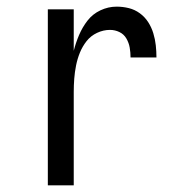

<svg xmlns="http://www.w3.org/2000/svg" viewBox="-20 -558 540 578"><path d="M124 0V-530H202V-405Q208 -429 218 -452.5Q228 -476 243.5 -496Q259 -516 282.5 -527Q306 -538 331 -538Q350 -538 368 -533.5Q386 -529 401 -518Q416 -507 426 -491.5Q436 -476 441.5 -458Q447 -440 449 -421.5Q451 -403 451 -385H373Q373 -400 370.5 -414.5Q368 -429 360.5 -442Q353 -455 339.5 -461.5Q326 -468 311 -468Q291 -468 272 -459Q253 -450 240.5 -434Q228 -418 220.5 -399.5Q213 -381 209 -361Q205 -341 203.5 -321Q202 -301 202 -281V0Z"/></svg>

Font: iosevka_custom_sans_ss08
Style: Regular
Weight: 400
Designer: Belleve Invis
Foundry: Belleve Invis
Version: Version 10.3.0; ttfautohint (v1.8.3)